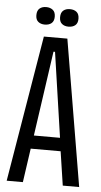

<svg xmlns="http://www.w3.org/2000/svg" viewBox="-56 -828 454 863"><g transform="rotate(5 171.5 -396.5)"><path d="M8 0 118 -660H224L335 0H261L238 -153H103L81 0ZM167 -596 112 -213H230L174 -596ZM224 -714Q206 -714 194.5 -723.5Q183 -733 183 -753Q183 -774 194.5 -783.5Q206 -793 224 -793Q243 -793 254.5 -783.5Q266 -774 266 -753Q266 -733 254.5 -723.5Q243 -714 224 -714ZM117 -714Q99 -714 87.5 -723.5Q76 -733 76 -753Q76 -774 87.5 -783.5Q99 -793 117 -793Q135 -793 147 -783.5Q159 -774 159 -753Q159 -733 147.5 -723.5Q136 -714 117 -714Z"/></g></svg>

Font: Bricolage Grotesque 96pt Condensed Light
Style: Regular
Weight: 300
Width: 3
Designer: Mathieu Triay
Foundry: Atelier Triay
Version: Version 1.001; ttfautohint (v1.8.4.7-5d5b);gftools[0.9.33.de